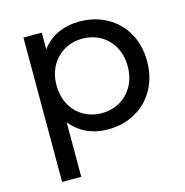

<svg xmlns="http://www.w3.org/2000/svg" viewBox="-107 -635 896 930"><g transform="rotate(-15 341.0 -170.5)"><path d="M640 -265Q640 -185 605.5 -123.5Q571 -62 510 -28Q449 6 372 6Q315 6 267.5 -16Q220 -38 187 -80V194H91V-530H183V-446Q215 -490 264 -512.5Q313 -535 372 -535Q449 -535 510 -501Q571 -467 605.5 -406Q640 -345 640 -265ZM543 -265Q543 -320 519.5 -362.5Q496 -405 455.5 -428Q415 -451 364 -451Q314 -451 273.5 -427.5Q233 -404 209.5 -362Q186 -320 186 -265Q186 -210 209 -167.5Q232 -125 273 -101.5Q314 -78 364 -78Q415 -78 455.5 -101.5Q496 -125 519.5 -167.5Q543 -210 543 -265Z"/></g></svg>

Font: APTA Sans Medium
Style: Bold
Weight: 500
Version: Version 7.200